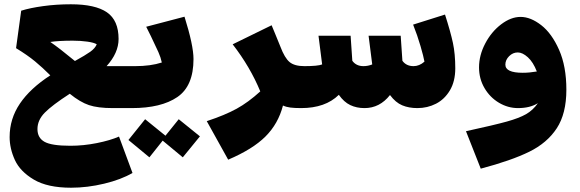

<svg xmlns="http://www.w3.org/2000/svg" viewBox="-20 -505 2711 897"><path d="M536 133 599 303Q546 334 467 353Q388 372 312 372Q202 372 138 334Q74 296 49.5 242.5Q25 189 25 135Q25 50 73 -21Q121 -92 215 -153Q179 -189 144 -218Q109 -247 55 -280L79 -455Q120 -468 182 -476.5Q244 -485 311 -485Q425 -485 479.5 -447.5Q534 -410 534 -323Q534 -258 478 -196H546H611L616 -81L596 0H507Q437 0 395.5 -14Q354 -28 306 -67Q224 -14 189.5 21Q155 56 155 98Q155 139 188 157.5Q221 176 309 176Q370 176 432.5 163.5Q495 151 536 133ZM215 -309Q256 -281 330 -220Q379 -247 401.5 -263Q424 -279 432 -298Q420 -306 388 -310.5Q356 -315 320 -315Q255 -315 215 -309Z M576 -85 611 -196Q684 -196 736 -213Q731 -237 720 -261.5Q709 -286 685 -336L663 -380L842 -427Q884 -293 884 -229Q884 -103 808.5 -51.5Q733 0 596 0ZM834 230 740 152 678 230 580 149 658 52 753 129 815 52 914 132Z M1387 0Q1356 0 1336.5 -2.5Q1317 -5 1302 -12Q1280 73 1220.5 132.5Q1161 192 1046 241L946 61Q1031 33 1085.5 3Q1140 -27 1196 -78Q1149 -192 1067 -298L1249 -387L1268 -341L1290 -287Q1310 -234 1333 -215Q1356 -196 1402 -196L1407 -81Z M2107 -186Q2107 -125 2082 -83Q2057 -41 2017 -20.5Q1977 0 1930 0Q1890 0 1859 -13Q1828 -26 1802 -61Q1754 0 1683 0Q1646 0 1616.5 -14Q1587 -28 1563 -62Q1500 0 1387 0L1367 -81L1402 -196Q1465 -196 1485 -204L1468 -338H1618L1626 -221Q1644 -196 1678 -196Q1699 -196 1719 -204L1702 -338H1852L1860 -221Q1878 -196 1912 -196Q1939 -196 1963 -217Q1959 -240 1944.5 -290Q1930 -340 1910 -390L2059 -437Q2085 -356 2096 -304.5Q2107 -253 2107 -186Z M2626 -86Q2626 26 2581 94.5Q2536 163 2452.5 204Q2369 245 2226 283L2157 108Q2290 79 2347.5 63Q2405 47 2437.5 28.5Q2470 10 2493 -23Q2456 0 2400 0Q2353 0 2311 -25Q2269 -50 2243.5 -93.5Q2218 -137 2218 -190Q2218 -247 2247 -302Q2276 -357 2321.5 -391.5Q2367 -426 2412 -426Q2459 -426 2508.5 -387.5Q2558 -349 2592 -272Q2626 -195 2626 -86ZM2422 -165Q2453 -165 2488 -171Q2471 -215 2446 -237.5Q2421 -260 2399 -260Q2376 -260 2358.5 -242.5Q2341 -225 2341 -203Q2341 -165 2422 -165Z"/></svg>

Font: FiraGO Heavy
Style: Italic
Weight: 900
Italic angle: -8°
Designer: bBox Type GmbH
Foundry: bBox Type GmbH
Version: Version 1.001